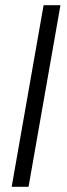

<svg xmlns="http://www.w3.org/2000/svg" viewBox="-20 -720 259 740"><path d="M148 -700H213L90 0H25Z"/></svg>

Font: Marvel
Style: Bold Italic
Weight: 700
Italic angle: -12°
Designer: Carolina Trebol
Foundry: Carolina Trebol
Version: Version 1.001